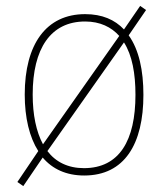

<svg xmlns="http://www.w3.org/2000/svg" viewBox="-20 -586 565 652"><path d="M467 -264C467 -347 452 -417 417 -466L476 -552L456 -566L401 -486C370 -519 327 -538 269 -538C137 -538 64 -436 64 -265C64 -186 80 -120 110 -73L39 32L59 46L125 -51C158 -12 205 10 266 10C403 10 467 -97 467 -264ZM91 -265C91 -421 152 -513 269 -513C320 -513 358 -494 385 -464L126 -96C103 -139 91 -196 91 -265ZM440 -264C440 -110 386 -15 265 -15C211 -15 169 -36 141 -73L401 -442C429 -398 440 -336 440 -264Z"/></svg>

Font: Noto Sans Arabic UI SmCn Th
Style: Regular
Weight: 100
Width: 4
Designer: Monotype Design Team, Nadine Chahine and Nizar Qandah
Foundry: Monotype Imaging Inc.
Version: Version 2.010